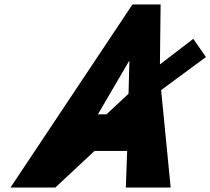

<svg xmlns="http://www.w3.org/2000/svg" viewBox="-20 -845 948 865"><path d="M559.1 -422.7 459.9 -330H421.1L561.5 -570H563ZM705.9 -439.1 907.7 -588 850.8 -670 700.5 -554.8 703.6 -825H576.8L27.1 0H229.1L405.8 -165H552.9L546.9 0H748.9Z"/></svg>

Font: Hussar
Style: BdSuprConOblThree
Weight: 700
Foundry: Cannot Into Space Fonts
Version: Version 2.00